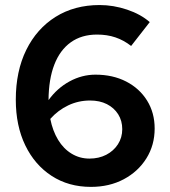

<svg xmlns="http://www.w3.org/2000/svg" viewBox="-20 -731 676 762"><path d="M341 10.7Q252.1 10.7 184.9 -33Q117.7 -76.7 80.2 -154.4Q42.7 -232 42.7 -335.3Q42.7 -448.4 84.2 -532.8Q125.7 -617.1 200.6 -664.1Q275.6 -711 375.3 -711Q430 -711 484.1 -692.9Q538.2 -674.8 574.3 -643.3L500.4 -548.6Q470.9 -571.6 437.9 -582.7Q405 -593.8 365 -593.8Q303.7 -593.8 260.9 -563.1Q218 -532.4 195.6 -474.5Q173.2 -416.7 172.6 -333.7Q207.3 -381.6 256.3 -408.1Q305.3 -434.7 359 -434.7Q427.8 -434.7 480.8 -407.4Q533.8 -380.1 563.8 -331.7Q593.8 -283.3 593.8 -221Q593.8 -155 561 -102.5Q528.2 -50 471.1 -19.6Q414 10.7 341 10.7ZM337.6 -332.1Q291.2 -332.1 250.7 -312.8Q210.2 -293.5 179.6 -259.1Q189.1 -211.4 210.6 -176Q232.1 -140.5 264.2 -121.1Q296.3 -101.6 335 -101.6Q372.3 -101.6 401.6 -116.7Q430.8 -131.8 448 -158.3Q465.2 -184.9 465.2 -218.3Q465.2 -251.7 449 -277.5Q432.7 -303.2 404.2 -317.7Q375.7 -332.1 337.6 -332.1Z"/></svg>

Font: Red Hat Display
Style: Regular
Weight: 300
Designer: Pentagram, MCKL
Foundry: Pentagram, MCKL
Version: Version 1.023